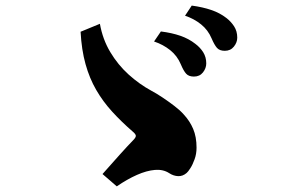

<svg xmlns="http://www.w3.org/2000/svg" viewBox="-20 -764 1040 684"><path d="M663.1 -744.1Q702.1 -738.8 732.4 -728.5Q762.7 -718.3 786.1 -700.2Q802.7 -687.5 814 -670.2Q825.2 -652.8 825.2 -629.9Q825.2 -612.8 813.2 -597.9Q801.3 -583 780.8 -583Q762.2 -583 752.9 -593.5Q743.7 -604 733.9 -627Q721.2 -657.2 696.3 -677.2Q671.4 -697.3 639.2 -708ZM335.9 -679.2Q345.7 -624 372.8 -578.6Q399.9 -533.2 438.2 -498.5Q476.6 -463.9 519 -440.9Q536.6 -431.6 558.6 -417Q580.6 -402.3 601.3 -386.5Q622.1 -370.6 634.8 -356Q656.2 -333 668.2 -304.7Q680.2 -276.4 680.2 -237.8Q680.2 -215.8 673.3 -196.8Q666.5 -177.7 658.2 -164.8Q649.9 -151.9 645 -147.9Q630.9 -135.7 614.5 -136.5Q598.1 -137.2 583 -147Q561.5 -161.1 532 -158.7Q502.4 -156.2 467.8 -140.9Q433.1 -125.5 396 -100.1L345.2 -144Q377.4 -180.7 406.5 -212.9Q435.5 -245.1 454.1 -264.2Q464.4 -274.4 463.9 -280.5Q463.4 -286.6 452.1 -295.9Q412.1 -330.6 379.4 -366.5Q346.7 -402.3 322.8 -443.6Q298.8 -484.9 284.7 -535.6Q270.5 -586.4 267.1 -650.9ZM553.2 -651.9Q592.3 -647 622.6 -636.5Q652.8 -626 675.8 -607.9Q692.9 -595.2 703.9 -577.9Q714.8 -560.5 714.8 -538.1Q714.8 -521 703.1 -506.1Q691.4 -491.2 670.9 -491.2Q652.3 -491.2 643.1 -501.5Q633.8 -511.7 624 -535.2Q611.3 -565.4 586.2 -585.4Q561 -605.5 528.8 -616.2Z"/></svg>

Font: BIZ UDMincho
Style: Bold
Weight: 700
Monospace: yes
Designer: TypeBank Co., Ltd.
Foundry: Morisawa Inc.
Version: Version 1.06